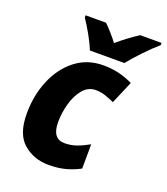

<svg xmlns="http://www.w3.org/2000/svg" viewBox="-141 -864 844 972"><g transform="rotate(20 280.5 -378.0)"><path d="M234 10Q286 10 326 -1Q366 -12 401 -31L402 -162Q368 -143 337.5 -132Q307 -121 273 -121Q206 -121 206 -210Q206 -260 220 -310.5Q234 -361 262 -394.5Q290 -428 331 -428Q358 -428 383 -419.5Q408 -411 432 -400L484 -522Q410 -559 325 -559Q238 -559 174.5 -509.5Q111 -460 76.5 -377.5Q42 -295 42 -197Q42 -86 98.5 -38Q155 10 234 10ZM233 -606H419Q445 -639 486.5 -682.5Q528 -726 561 -754V-766H446Q389 -729 335 -683Q321 -702 299.5 -726.5Q278 -751 262 -766H152V-754Q172 -725 196 -682.5Q220 -640 233 -606Z"/></g></svg>

Font: Noto Sans Display Extra
Style: Italic
Weight: 800
Italic angle: -12°
Designer: Monotype Design Team
Foundry: Monotype Imaging Inc.
Version: Version 1.900